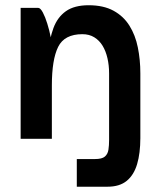

<svg xmlns="http://www.w3.org/2000/svg" viewBox="-20 -530 609 733"><path d="M515.8 -17.2V-3.8Q515.8 54.8 503.5 96.4Q491.2 138 463.9 160.4Q436.5 182.8 390.8 182.8H273.2V77.2H342.8Q369.5 77.2 380.5 67.6Q391.5 58 394 41.5Q396.5 25 396.5 3.8V-40.5ZM396.5 0V-249.8H515.8V0ZM396.5 -249.8Q396.5 -280.8 390.2 -307.9Q384 -335 371.6 -355.4Q359.2 -375.8 340 -387.6Q320.8 -399.5 294.5 -399.5Q226 -399.5 202 -351Q178 -302.5 178 -203.8Q178 -203.8 168.6 -203.8Q159.2 -203.8 159.2 -203.8Q159.2 -269.5 164 -325.6Q168.8 -381.8 184.1 -423.1Q199.5 -464.5 231.6 -487.2Q263.8 -510 318.5 -510Q375.2 -510 413.5 -489Q451.8 -468 474.2 -431.9Q496.8 -395.8 506.2 -349Q515.8 -302.2 515.8 -249.8ZM58.8 0V-500H125.5Q134.2 -500 143.5 -482.5Q152.8 -465 160.6 -439.6Q168.5 -414.2 173.2 -390.2Q178 -366.2 178 -354.2V0Z"/></svg>

Font: Haskoy
Style: Regular
Weight: 400
Designer: Ertekin Erdin
Foundry: Ertekin Erdin
Version: Version 1.500